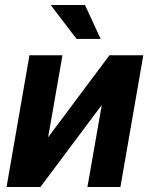

<svg xmlns="http://www.w3.org/2000/svg" viewBox="-20 -750 627 770"><path d="M418.9 -528.3H554.7L462.9 0H330.6L388.2 -329.1L142.1 0H6.3L98.1 -528.3H230.5L172.9 -199.2ZM383.8 -593.8H287.1L183.1 -730H320.8Z"/></svg>

Font: Roboto Mono
Style: Bold Italic
Weight: 700
Designer: Google
Version: Version 2.000985; 2015; ttfautohint (v1.3)